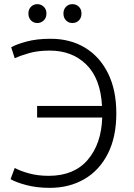

<svg xmlns="http://www.w3.org/2000/svg" viewBox="-20 -893 644 926"><path d="M220 13Q157 13 106.5 -0.5Q56 -14 31 -29L51 -83Q76 -69 119 -57Q162 -45 215 -45Q337 -45 403 -122Q469 -199 473 -326H159V-382H472Q465 -514 396.5 -581.5Q328 -649 220 -649Q163 -649 121 -637Q79 -625 51 -612L34 -665Q58 -679 107.5 -692.5Q157 -706 224 -706Q319 -706 390 -663Q461 -620 501 -539.5Q541 -459 541 -346Q541 -232 500 -151.5Q459 -71 386.5 -29Q314 13 220 13ZM329 -782Q311 -782 298.5 -794.5Q286 -807 286 -828Q286 -848 298.5 -860.5Q311 -873 329 -873Q348 -873 360.5 -860.5Q373 -848 373 -828Q373 -807 360.5 -794.5Q348 -782 329 -782ZM160 -782Q142 -782 129.5 -794.5Q117 -807 117 -828Q117 -848 129.5 -860.5Q142 -873 160 -873Q178 -873 191 -860.5Q204 -848 204 -828Q204 -807 191 -794.5Q178 -782 160 -782Z"/></svg>

Font: Ubuntu Sans Light
Style: Regular
Weight: 300
Designer: Dalton Maag Ltd
Foundry: Dalton Maag Ltd
Version: Version 1.006; ttfautohint (v1.8.4.7-5d5b)